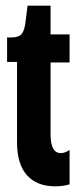

<svg xmlns="http://www.w3.org/2000/svg" viewBox="-20 -649 279 676"><path d="M174 7Q110 7 75 -32Q40 -71 40 -147V-431H5V-517H18Q47 -517 57 -530.5Q67 -544 70 -573L77 -629H158V-528H225V-429H158V-176Q158 -110 194 -110Q209 -110 225 -121V0Q212 4 199.5 5.5Q187 7 174 7Z"/></svg>

Font: Bricolage Grotesque 96pt Condensed SemiBold
Style: Regular
Weight: 600
Width: 3
Designer: Mathieu Triay
Foundry: Atelier Triay
Version: Version 1.001; ttfautohint (v1.8.4.7-5d5b);gftools[0.9.33.de